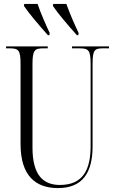

<svg xmlns="http://www.w3.org/2000/svg" viewBox="-20 -951 589 981"><path d="M225 -771H232L234 -782C213 -827 187 -886 172 -931H104L102 -921C128 -882 183 -818 225 -771ZM373 -771H380L382 -782C360 -827 335 -886 319 -931H252L250 -921C276 -882 331 -818 373 -771ZM276 10C402 10 453 -69 453 -203V-622C453 -694 462 -704 505 -704H537V-714H348V-704H387C433 -704 443 -694 443 -624V-205C443 -88 407 -6 286 -6C200 -6 146 -57 146 -197V-622C146 -695 157 -704 201 -704H224V-714H11V-704H30C75 -704 85 -694 85 -625V-215C85 -53 162 10 276 10Z"/></svg>

Font: Noto Serif Display ExtraCondensed Light
Style: Regular
Weight: 300
Width: 2
Designer: Monotype Design Team
Foundry: Monotype Imaging Inc.
Version: Version 2.009